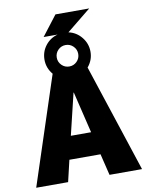

<svg xmlns="http://www.w3.org/2000/svg" viewBox="-111 -1154 958 1233"><g transform="rotate(-10 368.0 -537.5)"><path d="M400 -947Q451 -936 484.5 -894.5Q518 -853 518 -800Q518 -746 482 -703L713 0H501L467 -140H264L231 0H23L254 -703Q218 -746 218 -800Q218 -852 249 -892Q280 -932 329 -945H238L338 -1075H558ZM417.5 -750.5Q438 -771 438 -800Q438 -829 417.5 -849.5Q397 -870 368 -870Q339 -870 318.5 -849.5Q298 -829 298 -800Q298 -771 318.5 -750.5Q339 -730 368 -730Q397 -730 417.5 -750.5ZM300 -290H432L367 -560H365Z"/></g></svg>

Font: M PLUS 1p Black
Style: Regular
Weight: 900
Version: Version 1.061